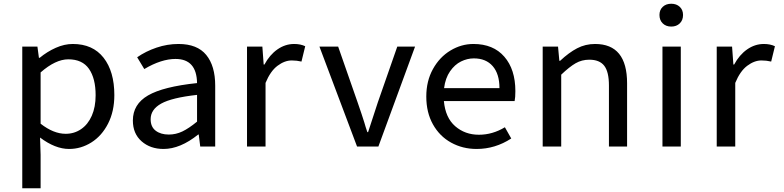

<svg xmlns="http://www.w3.org/2000/svg" viewBox="-20 -783 4191 1026"><path d="M99 -534H180L188 -474H192Q232 -507 278 -527.5Q324 -548 369 -548Q476 -548 533.5 -474.5Q591 -401 591 -275Q591 -188 557.5 -122.5Q524 -57 468.5 -22Q413 13 349 13Q275 13 194 -48L197 44V223H99ZM491 -274Q491 -364 455.5 -415Q420 -466 345 -466Q277 -466 197 -396V-122Q266 -68 331 -68Q377 -68 413.5 -93Q450 -118 470.5 -164.5Q491 -211 491 -274Z M690 -139Q690 -226 771 -273Q852 -320 1033 -339Q1031 -468 918 -468Q842 -468 751 -414L713 -477Q759 -509 816.5 -528.5Q874 -548 934 -548Q1034 -548 1082 -489.5Q1130 -431 1130 -325V0H1050L1042 -64H1039Q943 13 854 13Q783 13 736.5 -28Q690 -69 690 -139ZM1033 -133V-276Q898 -261 841.5 -229.5Q785 -198 785 -146Q785 -105 812 -84.5Q839 -64 882 -64Q920 -64 954.5 -80.5Q989 -97 1033 -133Z M1300 -534H1382L1389 -438H1393Q1421 -490 1462.5 -519Q1504 -548 1552 -548Q1586 -548 1611 -536L1591 -454Q1566 -460 1539 -460Q1501 -460 1463 -431.5Q1425 -403 1399 -340V0H1300Z M1687 -534H1787L1891 -236Q1915 -167 1927 -128Q1933 -106 1943 -77H1947Q1981 -183 1999 -236L2103 -534H2198L2002 0H1888Z M2258 -267Q2258 -350 2293.5 -414Q2329 -478 2387 -513Q2445 -548 2510 -548Q2616 -548 2675 -480Q2734 -412 2734 -296Q2734 -262 2730 -243H2352Q2360 -154 2412.5 -108.5Q2465 -63 2539 -63Q2612 -63 2678 -103L2712 -43Q2626 13 2527 13Q2452 13 2390.5 -21Q2329 -55 2293.5 -118.5Q2258 -182 2258 -267ZM2649 -312Q2649 -388 2613 -429.5Q2577 -471 2512 -471Q2477 -471 2443.5 -454.5Q2410 -438 2385 -402Q2360 -366 2353 -312Z M2880 -534H2962L2969 -458H2973Q3020 -502 3064 -525Q3108 -548 3160 -548Q3331 -548 3331 -338V0H3234V-326Q3234 -399 3209 -431.5Q3184 -464 3129 -464Q3089 -464 3056 -445Q3023 -426 2979 -384V0H2880Z M3520 -534H3618V0H3520ZM3504 -703Q3504 -730 3521.5 -746.5Q3539 -763 3567 -763Q3595 -763 3612.5 -746.5Q3630 -730 3630 -703Q3630 -675 3612.5 -658Q3595 -641 3567 -641Q3539 -641 3521.5 -658Q3504 -675 3504 -703Z M3810 -534H3892L3899 -438H3903Q3931 -490 3972.5 -519Q4014 -548 4062 -548Q4096 -548 4121 -536L4101 -454Q4076 -460 4049 -460Q4011 -460 3973 -431.5Q3935 -403 3909 -340V0H3810Z"/></svg>

Font: Nebula Sans Medium
Style: Regular
Weight: 500
Designer: Paul D. Hunt for Adobe (as Source Sans)
Foundry: Nebula Entertainment & Broadcasting LLC
Version: Version 1.010